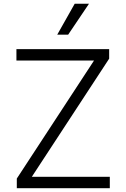

<svg xmlns="http://www.w3.org/2000/svg" viewBox="-20 -984 658 1004"><path d="M279.3 -802.7 370.6 -964.4H445.3L336.4 -802.7ZM67.9 0V-50.3L471.7 -667.5H65.9V-727.1H550.8V-677.2L146.5 -59.6H554.2V0Z"/></svg>

Font: Interop Light
Style: Regular
Weight: 300
Designer: Rasmus Andersson, Google, Jang Haemin
Foundry: jhaemin
Version: Version 1.007